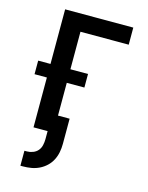

<svg xmlns="http://www.w3.org/2000/svg" viewBox="-131 -750 811 1053"><g transform="rotate(15 275.0 -224.0)"><path d="M90 222V137H104Q121 137 138 130.5Q155 124 166 111Q177 98 181 80.5Q185 63 185 46V0H105V-283H35V-360H105V-670H492V-573H218V-360H318V-283H218V-97H284V46Q284 70 279.5 93.5Q275 117 264 138.5Q253 160 235.5 176.5Q218 193 196.5 203.5Q175 214 151.5 218Q128 222 104 222Z"/></g></svg>

Font: Lode Term
Style: Bold
Weight: 700
Monospace: yes
Designer: Belleve Invis
Foundry: Belleve Invis
Version: Version 29.2.0